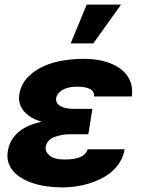

<svg xmlns="http://www.w3.org/2000/svg" viewBox="-20 -810 618 840"><path d="M14.2 -148.8Q22 -197.8 58.9 -230.5Q95.9 -263.1 162.3 -277.3Q135.3 -285.2 115.4 -297.6Q95.5 -310 83.1 -325.6Q70.7 -341.3 65.9 -359.4Q61.1 -377.5 64.3 -396.7Q72.4 -447.1 111.5 -481.9Q151.3 -517.4 210.8 -535Q270.2 -552.6 346.6 -552.6Q411.6 -552.6 461.6 -533.4Q486.5 -523.8 505.9 -509.8Q525.2 -495.7 537.8 -477.3Q550.4 -458.8 555.4 -436.6Q560.4 -414.4 556.5 -388.1H391.3Q392.4 -399.9 387.4 -408Q382.5 -416.2 372.3 -421.3Q362.2 -426.5 347.8 -428.6Q333.5 -430.8 315.7 -430.8Q294.7 -430.8 278.6 -426.5Q262.4 -422.2 251.2 -415.1Q240.1 -408 233.7 -399.1Q227.3 -390.3 225.5 -380.7Q222.7 -359.4 243.1 -346.6Q263.5 -333.8 303.3 -333.8H384.6L376.4 -286.2H376.8L366.5 -222.7H285.2Q250.7 -222.7 218.4 -210.6Q185.7 -198.5 179.7 -166.9Q176.8 -146.7 197.1 -129.3Q217 -112.2 262.1 -112.2Q309.3 -112.2 333.5 -123.9Q357.6 -135.7 362.9 -157H525.6Q520.2 -126.8 505.5 -102.5Q490.8 -78.1 469.5 -59.7Q448.2 -41.2 421.9 -28.1Q395.6 -14.9 367 -6.4Q338.4 2.1 309.3 6Q280.2 9.9 253.2 9.9Q179.3 9.9 122.2 -9.2Q93.8 -18.8 71.7 -32.7Q49.7 -46.5 35.5 -64.1Q21.3 -81.7 15.6 -103Q9.9 -124.3 14.2 -148.8ZM289.1 -620 359.4 -789.8H509.6L388.1 -620Z"/></svg>

Font: Inter P Extra Bold
Style: Italic
Weight: 800
Italic angle: 9.39999°
Designer: Rasmus Andersson
Foundry: rsms
Version: Version 3.018;git-588b23468